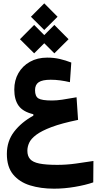

<svg xmlns="http://www.w3.org/2000/svg" viewBox="-20 -824 626 1161"><path d="M306.6 316.9Q226.1 316.9 161.6 296.9Q97.2 276.9 59.3 231Q21.5 185.1 21.5 106.9Q21.5 29.3 65.7 -28.1Q109.9 -85.4 181.6 -124.5V-133.3Q118.2 -148.4 92.3 -185.1Q66.4 -221.7 66.4 -282.2Q66.4 -338.4 91.3 -381.8Q116.2 -425.3 161.1 -450.4Q206.1 -475.6 265.1 -475.6Q306.6 -475.6 342 -467.3Q377.4 -459 411.1 -445.8L402.8 -327.1Q373 -334 344.2 -337.9Q315.4 -341.8 286.6 -341.8Q236.3 -341.8 214.1 -326.9Q191.9 -312 191.9 -278.8Q191.9 -241.7 212.2 -229Q232.4 -216.3 294.9 -216.3Q321.8 -216.3 355.7 -221.2Q389.6 -226.1 442.9 -235.8L452.1 -99.1Q352.5 -78.6 291.7 -55.7Q231 -32.7 199.2 -8.8Q167.5 15.1 156.5 39.3Q145.5 63.5 145.5 87.4Q145.5 119.1 161.9 137.9Q178.2 156.7 217.8 164.8Q257.3 172.9 326.2 172.9Q382.3 172.9 439 165Q495.6 157.2 544.9 149.4L543.9 278.8Q497.6 294.9 433.1 305.9Q368.7 316.9 306.6 316.9ZM308.6 -501.5 247.6 -562.5 186.5 -501.5 100.6 -586.9 186.5 -673.3 247.6 -611.8 308.6 -673.3 394.5 -586.9ZM247.6 -642.6 167 -722.7 247.6 -803.7 328.1 -722.7Z"/></svg>

Font: Cascadia Mono PL
Style: Bold
Weight: 700
Monospace: yes
Designer: Aaron Bell
Foundry: Saja Typeworks
Version: Version 2404.023; ttfautohint (v1.8.4)